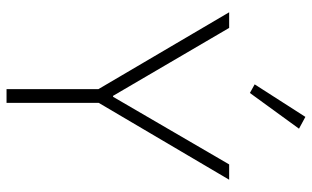

<svg xmlns="http://www.w3.org/2000/svg" viewBox="-208 -770 977 602"><g transform="rotate(90 281.0 -468.5)"><path d="M302 0H259V-288L18 -698H67L280 -334H283L495 -698H543L302 -289ZM383 -917 271 -763 244 -778 346 -937Z"/></g></svg>

Font: Anuphan ExtraLight
Style: Regular
Weight: 200
Designer: Cadson Demak
Version: Version 3.001